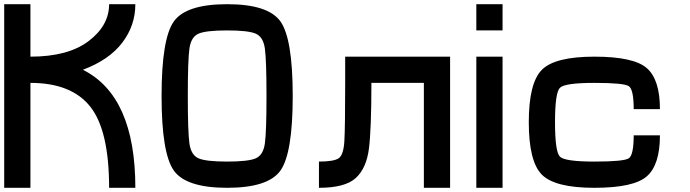

<svg xmlns="http://www.w3.org/2000/svg" viewBox="-20 -895 3290 915"><path d="M625 0H500Q500 -273.4 410.2 -386.7Q320.3 -500 125 -500V0H0V-875H125V-625Q304.7 -625 402.3 -699.2Q500 -773.4 500 -875H625Q625 -773.4 562.5 -691.4Q500 -609.4 375 -562.5Q625 -437.5 625 0Z M1250 -437.5Q1250 -609.4 1242.2 -664.1Q1234.4 -718.8 1199.2 -734.4Q1164.1 -750 1062.5 -750Q960.9 -750 925.8 -734.4Q890.6 -718.8 882.8 -664.1Q875 -609.4 875 -437.5Q875 -265.6 882.8 -210.9Q890.6 -156.2 925.8 -140.6Q960.9 -125 1062.5 -125Q1164.1 -125 1199.2 -140.6Q1234.4 -156.2 1242.2 -210.9Q1250 -265.6 1250 -437.5ZM1375 -437.5Q1375 -164.1 1316.4 -82Q1257.8 0 1062.5 0Q867.2 0 808.6 -82Q750 -164.1 750 -437.5Q750 -710.9 808.6 -793Q867.2 -875 1062.5 -875Q1257.8 -875 1316.4 -793Q1375 -710.9 1375 -437.5Z M1750 -500Q1750 -281.2 1738.3 -187.5Q1726.6 -93.8 1675.8 -46.9Q1625 0 1500 0V-125Q1570.3 -125 1593.8 -140.6Q1617.2 -156.2 1621.1 -222.7Q1625 -289.1 1625 -500V-625H2125V0H2000V-500Z M2375 -875V-750H2250V-875ZM2375 0H2250V-625H2375Z M2500 -312.5Q2500 -500 2562.5 -562.5Q2625 -625 2812.5 -625Q3000 -625 3062.5 -570.3Q3125 -515.6 3125 -375H3000Q3000 -468.8 2976.6 -484.4Q2953.1 -500 2812.5 -500Q2671.9 -500 2648.4 -476.6Q2625 -453.1 2625 -312.5Q2625 -171.9 2648.4 -148.4Q2671.9 -125 2812.5 -125Q2953.1 -125 2976.6 -140.6Q3000 -156.2 3000 -250H3125Q3125 -109.4 3062.5 -54.7Q3000 0 2812.5 0Q2625 0 2562.5 -62.5Q2500 -125 2500 -312.5Z"/></svg>

Font: CraftyPE
Style: Regular
Weight: 400
Designer: Erek Butcher
Foundry: Haunted Coop
Version: Version 0.018;April 4, 2024;FontCreator 15.0.0.2962 64-bit